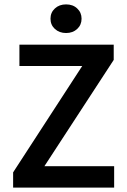

<svg xmlns="http://www.w3.org/2000/svg" viewBox="-20 -858 580 878"><path d="M231 -725.6Q210.9 -744.1 210.9 -772.5Q210.9 -800.8 231 -819.3Q251 -837.9 282.2 -837.9Q313.5 -837.9 333 -819.3Q353 -800.8 353 -772.5Q353 -744.1 333 -725.6Q313 -707 282.2 -707Q251.5 -707 231 -725.6ZM40 0V-69.8L356 -556.2H68.8V-653.8H500V-584L183.1 -98.1H502V0Z"/></svg>

Font: SourceSansPro-Semibold
Style: Regular
Weight: 600
Designer: Paul D. Hunt
Foundry: Adobe Systems Incorporated
Version: Version 2.020;PS 2.0;hotconv 1.0.86;makeotf.lib2.5.63406